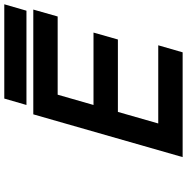

<svg xmlns="http://www.w3.org/2000/svg" viewBox="-8 -860 869 892"><g transform="rotate(-90 426.0 -414.5)"><path d="M141.6 0 340.3 -693.8H827.1L794.9 -580.6H431.6L383.8 -414.1H720.2L688 -300.8H351.6L297.9 -113.3H661.1L628.4 0ZM413.6 -828.6H851.6L821.8 -725.6H383.8Z"/></g></svg>

Font: Cantarell
Style: Bold Italic
Weight: 700
Italic angle: -16°
Designer: Dave Crossland
Version: Version 1.004